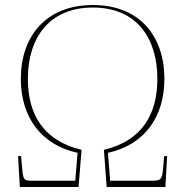

<svg xmlns="http://www.w3.org/2000/svg" viewBox="-20 -745 738 765"><path d="M59 0H293L305 -148C150 -185 91 -293 91 -431C91 -596 178 -715 350 -715C522 -715 607 -596 607 -431C607 -293 549 -185 394 -148L405 0H639L646 -123H634L631 -87C626 -31 625 -25 585 -25H419L410 -136C555 -168 635 -278 635 -431C635 -599 538 -725 350 -725C162 -725 63 -599 63 -431C63 -278 144 -168 289 -136L280 -25H104C72 -25 72 -32 67 -87L64 -123H52Z"/></svg>

Font: Noto Serif Display Thin
Style: Regular
Weight: 100
Designer: Monotype Design Team
Foundry: Monotype Imaging Inc.
Version: Version 2.009